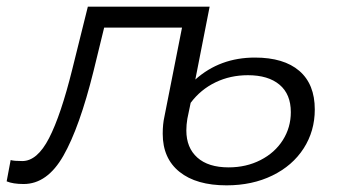

<svg xmlns="http://www.w3.org/2000/svg" viewBox="-64 -546 1017 577"><path d="M882 -217Q882 -152 848.5 -100Q815 -48 754.5 -18.5Q694 11 617 11Q526 11 475.5 -29.5Q425 -70 425 -144Q425 -173 430 -195L483 -463H249L217 -332Q175 -163 126.5 -78Q78 7 7 7Q-25 7 -44 -1L-32 -65Q-22 -62 3 -62Q48 -62 83.5 -131Q119 -200 153 -337L200 -526H566L523 -307Q597 -373 702 -373Q789 -373 835.5 -333Q882 -293 882 -217ZM810 -209Q810 -263 776 -291.5Q742 -320 681 -320Q628 -320 583.5 -298.5Q539 -277 509 -237L499 -189Q496 -171 496 -154Q496 -102 529 -72.5Q562 -43 623 -43Q676 -43 719 -65Q762 -87 786 -125Q810 -163 810 -209Z"/></svg>

Font: Montserrat Alternates
Style: Italic
Weight: 400
Italic angle: -11.3°
Designer: Julieta Ulanovsky
Foundry: Julieta Ulanovsky
Version: Version 7.200